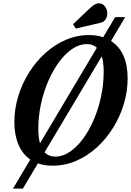

<svg xmlns="http://www.w3.org/2000/svg" viewBox="-20 -982 784 1150"><path d="M434 -811 417.5 -837 521 -935Q534.5 -947.5 547 -954.8Q559.5 -962 572.5 -962Q594 -962 608.2 -944.5Q622.5 -927 622.5 -901.5Q622.5 -880 612 -865Q601.5 -850 584 -846ZM58 147.5 161.5 -26.5Q114.5 -59 90.2 -116.5Q66 -174 66 -250.5Q66 -329 89 -404.8Q112 -480.5 153.5 -546.8Q195 -613 251 -663.8Q307 -714.5 373.8 -743.2Q440.5 -772 513.5 -772Q559.5 -772 598 -759L669.5 -879.5H730L645 -736.5Q744.5 -671.5 744.5 -512.5Q744.5 -435 721.8 -359.2Q699 -283.5 657.5 -216.8Q616 -150 559.8 -98.8Q503.5 -47.5 436 -18.5Q368.5 10.5 294 10.5Q246.5 10.5 207 -3.5L117 147.5ZM209.5 -210.5Q209.5 -159 219.5 -123.5L560 -696Q536.5 -718 500 -718Q456 -718 413.5 -689.5Q371 -661 334 -611Q297 -561 269 -496.2Q241 -431.5 225.2 -358.2Q209.5 -285 209.5 -210.5ZM311.5 -44Q356 -44 398.2 -72.5Q440.5 -101 477.2 -150.8Q514 -200.5 541.8 -265.2Q569.5 -330 585.2 -403.5Q601 -477 601 -552.5Q601 -607.5 589.5 -644.5L247 -70Q271 -44 311.5 -44Z"/></svg>

Font: Libre Caslon Condensed Bold
Style: Italic
Weight: 700
Italic angle: -22.583°
Designer: Pablo Impallari, Rodrigo Fuenzalida, Katja Schimmel, Ertekin Erdin
Foundry: Pablo Impallari, Rodrigo Fuenzalida
Version: Version 2.000; ttfautohint (v1.8.4.7-5d5b);gftools[0.9.33]